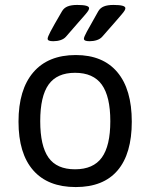

<svg xmlns="http://www.w3.org/2000/svg" viewBox="-20 -752 609 778"><path d="M287 -529Q397 -529 455.5 -459.5Q514 -390 514 -259Q514 -129 456.5 -61.5Q399 6 287 6Q174 6 114.5 -62Q55 -130 55 -259Q55 -389 115 -459Q175 -529 287 -529ZM284 -457Q211 -457 177 -409.5Q143 -362 143 -261Q143 -161 176.5 -113.5Q210 -66 284 -66Q358 -66 392.5 -113.5Q427 -161 427 -261Q427 -361 392.5 -409Q358 -457 284 -457ZM440 -732Q488 -732 488 -719Q488 -715 485 -709.5Q482 -704 472.5 -693Q463 -682 444.5 -660.5Q426 -639 394 -603Q386 -594 372.5 -589.5Q359 -585 343 -585Q331 -585 325.5 -587.5Q320 -590 320 -595Q320 -602 332 -624Q344 -646 378 -706Q386 -720 401 -726Q416 -732 440 -732ZM293 -732Q341 -732 341 -719Q341 -715 338 -709.5Q335 -704 325.5 -693Q316 -682 297 -660.5Q278 -639 247 -603Q239 -594 225.5 -589.5Q212 -585 196 -585Q184 -585 178.5 -587.5Q173 -590 173 -595Q173 -602 184.5 -624Q196 -646 231 -706Q239 -720 254 -726Q269 -732 293 -732Z"/></svg>

Font: Asap VF Beta
Style: Regular
Weight: 400
Designer: Pablo Cosgaya
Foundry: Pablo Cosgaya
Version: Version 1.007